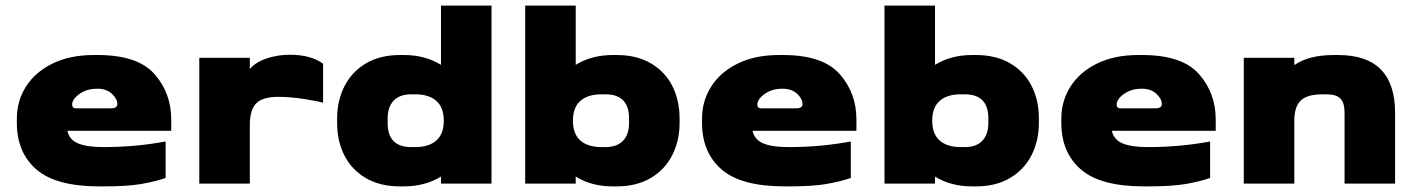

<svg xmlns="http://www.w3.org/2000/svg" viewBox="-20 -654 5040 684"><path d="M220 -188Q227 -156 258.5 -143Q290 -130 348 -130Q463 -130 570 -150V-20Q532 -7 483 1.5Q434 10 348 10H334Q179 10 109.5 -50.5Q40 -111 40 -216V-232Q40 -294 72.5 -345.5Q105 -397 167 -427.5Q229 -458 314 -458H328Q470 -458 530 -390.5Q590 -323 590 -228V-188ZM247 -305Q237 -293 237 -282Q237 -268 251 -268H374Q398 -268 398 -283Q398 -302 378.5 -320Q359 -338 327 -338Q299 -338 279 -328.5Q259 -319 247 -305Z M870 -448V-408Q891 -433 930.5 -446Q970 -459 1012 -459Q1087 -459 1131 -427V-288Q1115 -293 1065 -301Q1015 -309 971 -309Q916 -309 893 -286Q870 -263 870 -208V0H690V-448Z M1731 -634V0H1551V-25Q1494 10 1419 10H1405Q1334 10 1283.5 -19.5Q1233 -49 1207 -100Q1181 -151 1181 -216V-232Q1181 -295 1207 -346.5Q1233 -398 1283.5 -428Q1334 -458 1405 -458H1419Q1494 -458 1551 -423V-634ZM1561 -224Q1561 -271 1534.5 -294.5Q1508 -318 1459 -318H1445Q1404 -318 1382.5 -295.5Q1361 -273 1361 -232V-216Q1361 -130 1445 -130H1459Q1508 -130 1534.5 -153.5Q1561 -177 1561 -224Z M2401 -232V-216Q2401 -153 2375 -101.5Q2349 -50 2298.5 -20Q2248 10 2177 10H2163Q2087 10 2031 -25V0H1851V-634H2031V-423Q2088 -458 2163 -458H2177Q2248 -458 2298.5 -428.5Q2349 -399 2375 -348Q2401 -297 2401 -232ZM2221 -232Q2221 -318 2137 -318H2123Q2074 -318 2047.5 -294.5Q2021 -271 2021 -224Q2021 -177 2047.5 -153.5Q2074 -130 2123 -130H2137Q2178 -130 2199.5 -152.5Q2221 -175 2221 -216Z M2661 -188Q2668 -156 2699.5 -143Q2731 -130 2789 -130Q2904 -130 3011 -150V-20Q2973 -7 2924 1.5Q2875 10 2789 10H2775Q2620 10 2550.5 -50.5Q2481 -111 2481 -216V-232Q2481 -294 2513.5 -345.5Q2546 -397 2608 -427.5Q2670 -458 2755 -458H2769Q2911 -458 2971 -390.5Q3031 -323 3031 -228V-188ZM2688 -305Q2678 -293 2678 -282Q2678 -268 2692 -268H2815Q2839 -268 2839 -283Q2839 -302 2819.5 -320Q2800 -338 2768 -338Q2740 -338 2720 -328.5Q2700 -319 2688 -305Z M3681 -232V-216Q3681 -153 3655 -101.5Q3629 -50 3578.5 -20Q3528 10 3457 10H3443Q3367 10 3311 -25V0H3131V-634H3311V-423Q3368 -458 3443 -458H3457Q3528 -458 3578.5 -428.5Q3629 -399 3655 -348Q3681 -297 3681 -232ZM3501 -232Q3501 -318 3417 -318H3403Q3354 -318 3327.5 -294.5Q3301 -271 3301 -224Q3301 -177 3327.5 -153.5Q3354 -130 3403 -130H3417Q3458 -130 3479.5 -152.5Q3501 -175 3501 -216Z M3941 -188Q3948 -156 3979.5 -143Q4011 -130 4069 -130Q4184 -130 4291 -150V-20Q4253 -7 4204 1.5Q4155 10 4069 10H4055Q3900 10 3830.5 -50.5Q3761 -111 3761 -216V-232Q3761 -294 3793.5 -345.5Q3826 -397 3888 -427.5Q3950 -458 4035 -458H4049Q4191 -458 4251 -390.5Q4311 -323 4311 -228V-188ZM3968 -305Q3958 -293 3958 -282Q3958 -268 3972 -268H4095Q4119 -268 4119 -283Q4119 -302 4099.5 -320Q4080 -338 4048 -338Q4020 -338 4000 -328.5Q3980 -319 3968 -305Z M4950 -252V0H4770V-252Q4770 -288 4755 -303Q4740 -318 4706 -318H4692Q4637 -318 4614 -296Q4591 -274 4591 -224V0H4411V-448H4591V-422Q4642 -458 4733 -458H4747Q4950 -458 4950 -252Z"/></svg>

Font: Dashboard
Style: Regular
Weight: 400
Designer: jaiki
Version: Version 1.000